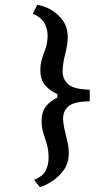

<svg xmlns="http://www.w3.org/2000/svg" viewBox="-20 -705 404 794"><path d="M134 -685Q162 -681 191 -664.5Q220 -648 240 -620Q260 -592 260 -552Q260 -520 249.5 -480.5Q239 -441 239 -409Q239 -378 261.5 -357Q284 -336 351 -334V-286Q285 -285 263 -265.5Q241 -246 241 -216Q241 -194 247.5 -167.5Q254 -141 260 -113.5Q266 -86 264 -62Q262 -25 241 2Q220 29 193 46Q166 63 145 69L121 39Q159 23 170 -1.5Q181 -26 181 -52Q181 -83 174 -107.5Q167 -132 159.5 -154.5Q152 -177 152 -204Q152 -242 170 -265Q188 -288 217 -301V-316Q186 -330 166.5 -352.5Q147 -375 147 -415Q147 -440 153 -460Q159 -480 166.5 -499Q174 -518 176 -541Q180 -575 167 -603.5Q154 -632 116 -648Z"/></svg>

Font: Maname
Style: Regular
Weight: 400
Designer: Pathum Egodawatta
Foundry: mooniak
Version: Version 1.000; ttfautohint (v1.8.4.7-5d5b)